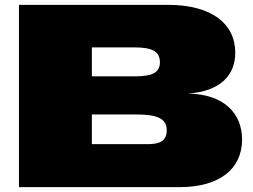

<svg xmlns="http://www.w3.org/2000/svg" viewBox="-20 -770 1040 790"><path d="M58 0H718C885 0 976 -76 976 -196C976 -305 900 -383 753 -385C886 -394 948 -460 948 -553C948 -673 850 -750 672 -750H58ZM536 -456H358V-575H532C603 -575 638 -560 638 -514C638 -470 604 -456 536 -456ZM590 -177H358V-299H540C626 -299 666 -283 666 -234C666 -191 638 -177 590 -177Z"/></svg>

Font: Mattone Black
Style: Regular
Weight: 900
Width: 6
Designer: Nunzio Mazzaferro
Foundry: Collletttivo
Version: Version 2.000;Glyphs 3.2 (3217)